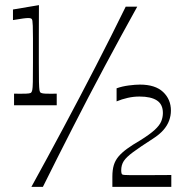

<svg xmlns="http://www.w3.org/2000/svg" viewBox="-20 -726 731 746"><path d="M34.6 -317V-362.1Q43.3 -362 51.1 -361.9Q59 -361.9 64.3 -361.9Q85.3 -361.9 91.6 -363Q98 -364.1 100.3 -365.4Q103.7 -368.6 105.4 -376.1Q107 -383.7 107.6 -407.4Q108.1 -431.1 108.1 -482.7Q108.1 -543.1 108.1 -576.6Q108 -610 107.4 -625.4Q106.7 -640.9 105.9 -645.1Q105.1 -649.4 103.7 -651.6Q100.7 -655.9 89.7 -655.9Q82.7 -655.9 69.1 -654.1Q55.4 -652.4 30.4 -648V-689.1L131.3 -706.1Q131 -647.9 130.9 -591Q130.9 -534.1 130.9 -482.7Q130.9 -431.1 131.4 -407.4Q132 -383.6 133.3 -375.9Q134.6 -368.3 137.9 -366Q141 -364.1 147.2 -363Q153.4 -361.9 171.7 -361.9Q177.1 -361.9 184.9 -361.9Q192.6 -362 200.4 -362.1V-317ZM102 0Q163.4 -111.4 227.1 -230.7Q290.9 -350 352.4 -469.3Q413.9 -588.6 468.4 -700H513.2Q451.3 -588.6 387.5 -469.3Q323.7 -350 262.9 -230.7Q202 -111.4 146.7 0ZM416.6 0V-39.7Q416.6 -65.7 422.1 -84.1Q427.6 -102.4 440.2 -117.6Q452.9 -132.7 473.5 -147.8Q494.1 -162.9 524.4 -180.4Q562.3 -204 581.3 -221.6Q600.3 -239.1 606.6 -254.9Q612.9 -270.7 612.9 -287Q612.9 -320.6 589.7 -335.7Q566.6 -350.9 522 -350.9Q498.3 -350.9 475.9 -345.7Q453.4 -340.6 433 -332.1V-382.9Q454.9 -390.7 480.4 -394Q505.9 -397.3 523.6 -397.3Q583.3 -397.3 613.7 -368.6Q644.1 -339.9 644.1 -296.3Q644.1 -276.9 637.2 -257.7Q630.3 -238.6 615.1 -221.1Q600 -203.6 573.6 -186.7Q524.1 -154.9 497.6 -135.3Q471 -115.7 461 -100.4Q451 -85 451 -64.4Q451 -50.1 455.5 -47.9Q460 -45.6 483.4 -45.6Q513.4 -45.6 533.7 -45.6Q554 -45.6 570.1 -45.6Q586.1 -45.7 603.9 -45.8Q621.6 -45.9 645.6 -46V0Z"/></svg>

Font: Ojuju ExtraLight
Style: Regular
Weight: 200
Designer: Chisaokwu Joboson, Mirko Velimirovic
Foundry: Udi Foundry
Version: Version 1.000